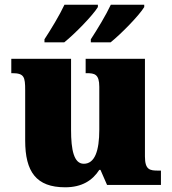

<svg xmlns="http://www.w3.org/2000/svg" viewBox="-20 -786 731 816"><path d="M366 -619V-606H450C495 -642 572 -721 593 -756V-766H451C430 -721 394 -662 366 -619ZM169 -619V-606H253C298 -642 375 -721 396 -756V-766H254C233 -721 197 -662 169 -619ZM257 10C328 10 373 -19 402 -64H407L435 0H664V-61H652C617 -61 596 -64 596 -121V-536H344V-475H348C382 -475 402 -471 402 -417V-235C402 -145 383 -90 336 -90C294 -90 282 -149 282 -234V-536H28V-475H32C83 -475 87 -459 87 -402V-189C87 -56 134 10 257 10Z"/></svg>

Font: Noto Serif Lao Black
Style: Regular
Weight: 900
Designer: Monotype Design Team
Foundry: Monotype Imaging Inc.
Version: Version 2.003